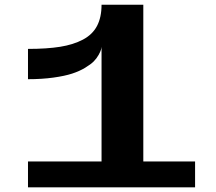

<svg xmlns="http://www.w3.org/2000/svg" viewBox="-20 -797 920 817"><path d="M810.1 0H99.1V-109.9H412.1V-598.1Q411.6 -591.8 409.4 -584.5Q407.2 -577.1 399.4 -563Q391.6 -548.8 379.2 -536.1Q366.7 -523.4 342.5 -508.8Q318.4 -494.1 287.1 -483.9Q255.9 -473.6 207 -466.8Q158.2 -460 99.1 -460V-588.9Q179.7 -588.9 235.8 -597.9Q292 -606.9 332.8 -628.4Q373.5 -649.9 392.8 -686.5Q412.1 -723.1 412.1 -776.9H589.8V-109.9H810.1Z"/></svg>

Font: Sporting Grotesque
Style: Bold
Weight: 700
Designer: Lucas LE BIHAN
Foundry: Lucas LE BIHAN
Version: Version 2.002;PS 2.2;hotconv 1.0.88;makeotf.lib2.5.647800